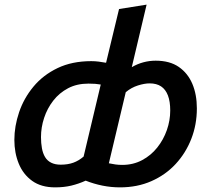

<svg xmlns="http://www.w3.org/2000/svg" viewBox="-20 -796 905 829"><path d="M218 13Q158 13 119 -15Q80 -43 61 -89.5Q42 -136 42 -192Q42 -251 62.5 -311.5Q83 -372 124.5 -422Q166 -472 228.5 -502Q291 -532 374 -532Q390 -532 406 -530Q422 -528 438 -525L494 -757L613 -776L549 -506Q573 -520 599 -527Q625 -534 652 -534Q713 -534 752 -507Q791 -480 810.5 -434Q830 -388 830 -328Q830 -258 806 -196.5Q782 -135 738.5 -88Q695 -41 634 -14Q573 13 498 13Q460 13 422.5 5.5Q385 -2 350 -16Q319 -2 287.5 5.5Q256 13 218 13ZM242 -85Q273 -85 296.5 -93.5Q320 -102 341 -120L415 -431Q402 -433 391.5 -434Q381 -435 362 -435Q312 -435 274 -415Q236 -395 210 -361.5Q184 -328 170.5 -287Q157 -246 157 -204Q157 -178 161 -156Q165 -134 174.5 -118Q184 -102 201 -93.5Q218 -85 242 -85ZM508 -84Q555 -84 593.5 -104.5Q632 -125 659 -159Q686 -193 700.5 -234.5Q715 -276 715 -319Q715 -358 705 -384Q695 -410 675.5 -423Q656 -436 626 -436Q604 -436 575.5 -427Q547 -418 523 -398L450 -91Q464 -88 478 -86Q492 -84 508 -84Z"/></svg>

Font: Ubuntu Sans SemiBold
Style: Italic
Weight: 600
Italic angle: -13.5°
Designer: Dalton Maag Ltd
Foundry: Dalton Maag Ltd
Version: Version 1.006